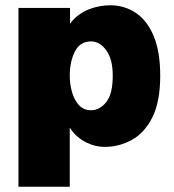

<svg xmlns="http://www.w3.org/2000/svg" viewBox="-20 -547 658 728"><path d="M50 161V-517H245.5V-457Q260 -477 278.8 -490.5Q297.5 -504 318 -512Q338.5 -520 359 -523.5Q379.5 -527 397.5 -527Q451.5 -527 494.5 -498.5Q537.5 -470 562.5 -410.8Q587.5 -351.5 587.5 -260Q587.5 -161.5 557.8 -102.2Q528 -43 479.8 -16.5Q431.5 10 376.5 10Q360.5 10 342.8 6Q325 2 307.2 -6.8Q289.5 -15.5 273.5 -29.2Q257.5 -43 244.5 -63V161ZM325.5 -129Q358 -129 382.8 -159.8Q407.5 -190.5 407.5 -260Q407.5 -323 382.8 -356.5Q358 -390 325.5 -390Q283 -390 263.8 -351.2Q244.5 -312.5 244.5 -260Q244.5 -228.5 253 -198.2Q261.5 -168 279.2 -148.5Q297 -129 325.5 -129Z"/></svg>

Font: Public Sans Thin Black
Style: Regular
Weight: 900
Version: Version 2.001